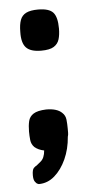

<svg xmlns="http://www.w3.org/2000/svg" viewBox="-46 -486 300 628"><g transform="rotate(-5 104.0 -171.5)"><path d="M56 113Q56 113 52 111.5Q48 110 43.5 103.5Q39 97 39 83Q39 64 45 58.5Q51 53 54 52Q55 51 68 40.5Q81 30 83 5Q73 3 65.5 -0.5Q58 -4 52 -9Q42 -19 40.5 -33Q39 -47 39 -61Q39 -80 42.5 -95Q46 -110 59.5 -118.5Q73 -127 101 -128Q137 -128 153 -112Q163 -103 164.5 -89Q166 -75 166 -60Q166 -52 166 -45.5Q166 -39 164 -33Q161 7 146 40Q131 73 108 93Q85 113 56 113ZM102 -321Q67 -321 52.5 -336.5Q38 -352 39 -388Q39 -412 44.5 -427Q50 -442 64 -449Q78 -456 103 -456Q139 -456 152.5 -441Q166 -426 166 -388Q166 -368 161.5 -353Q157 -338 143.5 -329.5Q130 -321 102 -321Z"/></g></svg>

Font: Fredoka SemiCondensed Medium
Style: Regular
Weight: 500
Width: 4
Designer: Ben Nathan
Foundry: Milena B. Brandão, Ben Nathan
Version: Version 2.001